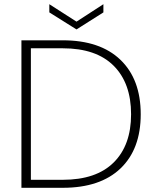

<svg xmlns="http://www.w3.org/2000/svg" viewBox="-20 -894 744 914"><path d="M278.8 -702.1Q456.5 -702.1 553.2 -609.4Q649.9 -516.6 649.9 -350.1Q649.9 -184.1 553.5 -92Q457 0 278.8 0H82V-702.1ZM127 -38.1H278.8Q438 -38.1 521 -120.4Q604 -202.6 604 -350.1Q604 -498 521 -581.1Q438 -664.1 278.8 -664.1H127ZM344.2 -791 472.2 -874V-835L344.2 -753.9L214.8 -835V-874Z"/></svg>

Font: SVN-Poppins ExtraLight
Style: Regular
Weight: 200
Designer: Ninad Kale (Devanagari), Jonny Pinhorn (Latin)
Foundry: Indian Type Foundry
Version: Version 3.002 2017